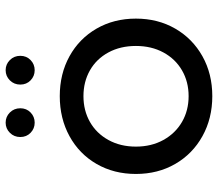

<svg xmlns="http://www.w3.org/2000/svg" viewBox="-66 -701 773 681"><g transform="rotate(-90 320.5 -360.5)"><path d="M44 -265Q44 -343 79.5 -404.5Q115 -466 178 -500.5Q241 -535 320 -535Q399 -535 461.5 -500.5Q524 -466 559.5 -404.5Q595 -343 595 -265Q595 -187 559.5 -125.5Q524 -64 461.5 -29Q399 6 320 6Q241 6 178 -29Q115 -64 79.5 -125.5Q44 -187 44 -265ZM498 -265Q498 -320 475 -362.5Q452 -405 411.5 -428Q371 -451 320 -451Q269 -451 228.5 -428Q188 -405 164.5 -362.5Q141 -320 141 -265Q141 -210 164.5 -167.5Q188 -125 228.5 -101.5Q269 -78 320 -78Q371 -78 411.5 -101.5Q452 -125 475 -167.5Q498 -210 498 -265ZM175 -675Q175 -697 190 -712Q205 -727 226 -727Q247 -727 262 -712Q277 -697 277 -675Q277 -653 262 -638.5Q247 -624 226 -624Q205 -624 190 -638.5Q175 -653 175 -675ZM361 -675Q361 -697 376 -712Q391 -727 412 -727Q433 -727 448 -712Q463 -697 463 -675Q463 -653 448 -638.5Q433 -624 412 -624Q391 -624 376 -638.5Q361 -653 361 -675Z"/></g></svg>

Font: APTA Sans Medium
Style: Bold
Weight: 500
Version: Version 7.200